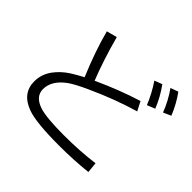

<svg xmlns="http://www.w3.org/2000/svg" viewBox="-193 -1097 1366 1366"><g transform="rotate(45 490.0 -414.0)"><path d="M834 6.8Q701.2 21.5 553.7 21.5Q325.2 21.5 236.3 -9.8Q105.5 -56.2 105.5 -176.8Q105.5 -247.6 147.9 -306.6Q187.5 -360.4 247.1 -398.9Q285.6 -423.3 338.4 -451.2Q261.2 -633.8 219.2 -793.9L298.3 -814.9Q348.1 -629.9 406.2 -483.9Q576.2 -562 739.3 -612.8L774.9 -543.9Q605 -494.6 421.9 -411.1Q325.2 -367.7 282.7 -336.9Q188.5 -268.6 188.5 -182.1Q188.5 -107.4 279.3 -77.6Q350.1 -54.7 526.9 -54.7Q684.1 -54.7 826.2 -73.2ZM792 -624Q759.8 -705.1 706.1 -785.2L764.2 -807.1Q818.8 -732.4 852.1 -647.9ZM910.2 -668Q877.4 -754.4 824.2 -829.1L882.3 -850.1Q935.1 -777.8 968.3 -693.8Z"/></g></svg>

Font: BIZ UDPGothic
Style: Regular
Weight: 400
Designer: TypeBank Co., Ltd.
Foundry: Morisawa Inc.
Version: Version 1.051